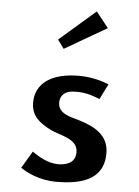

<svg xmlns="http://www.w3.org/2000/svg" viewBox="-55 -847 639 880"><g transform="rotate(5 264.0 -407.0)"><path d="M188.7 -660.1 218 -619.9 411.5 -732.1 354.6 -804ZM299 -503C170 -503 100 -448.8 100 -363C100 -300.2 139.6 -271.6 190.5 -245.2C233 -223.2 318 -216.8 318 -153C318 -94.7 260.2 -91 238 -91C190.3 -91 144.7 -120 118.3 -138.3L71.8 -60.2C97.6 -42.3 155.9 -10 237 -10C342.6 -10 455 -32.6 455 -160C455 -246.6 384.6 -279.1 316.5 -300.1C282 -311.1 219 -319.8 219 -373C219 -384.3 221.6 -396.7 229.8 -407C246.6 -428.1 272.9 -429 299 -429C339.1 -429 376.3 -415.5 401.5 -404.9L437 -476C410.7 -486.6 359.4 -503 299 -503Z"/></g></svg>

Font: Hussar Ekologiczny
Style: Regular
Weight: 400
Foundry: Cannot Into Space Fonts
Version: Version 0.97